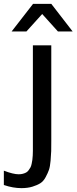

<svg xmlns="http://www.w3.org/2000/svg" viewBox="-95 -763 394 988"><path d="M278.8 -601.1H203.1L122.1 -690.9L41 -601.1H-35.2L75.2 -743.2H168.9ZM1 133.8Q13.2 133.8 22.9 131.1Q32.7 128.4 39.8 124.5Q46.9 120.6 52.5 112.8Q58.1 105 61.8 98.4Q65.4 91.8 67.9 79.8Q70.3 67.9 71.5 59.8Q72.8 51.8 73.5 36.9Q74.2 22 74.2 13.4Q74.2 4.9 74.2 -12.2V-529.8H168.9V-40Q168.9 -3.9 168.5 14.4Q168 32.7 165.3 63.7Q162.6 94.7 157 110.8Q151.4 127 140.1 148.2Q128.9 169.4 112.8 179.7Q96.7 189.9 72 197.5Q47.4 205.1 15.1 205.1Q-27.8 205.1 -75.2 189V115.2Q-26.9 133.8 1 133.8Z"/></svg>

Font: Aurulent Sans
Style: Regular
Weight: 400
Version: Version 2007.05.04